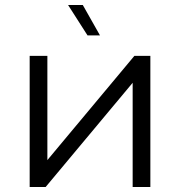

<svg xmlns="http://www.w3.org/2000/svg" viewBox="-20 -750 722 770"><path d="M99 0H163L512 -418V0H583V-526H519L170 -108V-526H99ZM381 -608 312 -730H253L331 -608Z"/></svg>

Font: Chess Sans
Style: Regular
Weight: 400
Designer: Wolf Bōese
Foundry: Wolf Bōese
Version: Version 7.223;Glyphs 3.3 (3306)